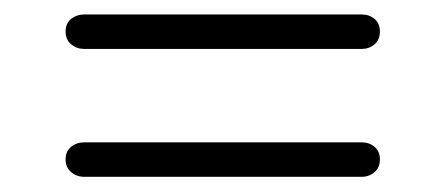

<svg xmlns="http://www.w3.org/2000/svg" viewBox="-20 -472 594 259"><path d="M68.5 -429.5Q68.5 -440.5 76 -446.5Q83.5 -452.5 94 -452.5H468Q478 -452.5 485.2 -446.5Q492.5 -440.5 492.5 -429.5Q492.5 -418.5 485.2 -412.2Q478 -406 468 -406H93.5Q83.5 -406 76 -412.2Q68.5 -418.5 68.5 -429.5ZM68.5 -257Q68.5 -268 76 -274Q83.5 -280 94 -280H468Q478 -280 485.2 -274Q492.5 -268 492.5 -257Q492.5 -246 485.2 -239.8Q478 -233.5 468 -233.5H93.5Q83.5 -233.5 76 -239.8Q68.5 -246 68.5 -257Z"/></svg>

Font: Fraunces 17pt
Style: Regular
Weight: 400
Version: Version 1.000;[b76b70a41]